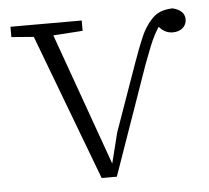

<svg xmlns="http://www.w3.org/2000/svg" viewBox="-43 -545 647 593"><g transform="rotate(-5 281.0 -248.5)"><path d="M9 -455V-487H230V-455L125 -448H97ZM249 3 64 -487H125L286 -37H285L309 -133L382 -339Q400 -390 413 -420Q426 -450 445 -471Q458 -486 473.5 -492.5Q489 -499 512 -500Q530 -496 540 -486.5Q550 -477 550 -463Q550 -447 538.5 -436.5Q527 -426 507 -426Q492 -426 479.5 -434Q467 -442 457 -458L479 -455L469 -453Q460 -440 451.5 -424Q443 -408 434.5 -386.5Q426 -365 415 -336L296 3Z"/></g></svg>

Font: Source Serif 4 Light
Style: Regular
Weight: 300
Designer: Frank Grießhammer
Foundry: Adobe Systems Incorporated
Version: Version 4.004;hotconv 1.0.116;makeotfexe 2.5.65601